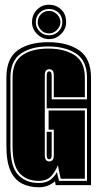

<svg xmlns="http://www.w3.org/2000/svg" viewBox="-20 -781 410 810"><path d="M143 9Q103 9 72 -7Q41 -23 24 -61Q7 -99 7 -165V-453Q7 -535 55 -569Q103 -603 183 -603Q265 -603 314.5 -568.5Q364 -534 364 -453V0H215L212 -16Q199 -5 182.5 2Q166 9 143 9ZM143 -9Q175 -9 193 -23Q211 -37 220 -55L229 -18H347V-324H177V-462Q177 -480 188 -480Q198 -480 198 -462V-362H347V-453Q347 -524 301.5 -554.5Q256 -585 183 -585Q111 -585 67.5 -554.5Q24 -524 24 -453V-165Q24 -77 57 -43Q90 -9 143 -9ZM143 -18Q92 -18 62.5 -50.5Q33 -83 33 -165V-453Q33 -520 74 -548Q115 -576 183 -576Q252 -576 295 -548Q338 -520 338 -453V-371H207V-462Q207 -478 201.5 -483.5Q196 -489 188 -489Q180 -489 174.5 -483.5Q169 -478 169 -462V-127Q169 -111 174.5 -105.5Q180 -100 188 -100Q196 -100 201.5 -105.5Q207 -111 207 -127V-234H185V-315H338V-27H236L224 -84Q216 -62 198 -40Q180 -18 143 -18ZM188 -109Q177 -109 177 -127V-225H198V-127Q198 -109 188 -109ZM187 -616Q158 -616 136.5 -637.5Q115 -659 115 -687Q115 -718 135.5 -739.5Q156 -761 187 -761Q216 -761 237.5 -741.5Q259 -722 259 -687Q259 -659 237.5 -637.5Q216 -616 187 -616ZM187 -632Q210 -632 226.5 -648.5Q243 -665 243 -687Q243 -713 226.5 -728Q210 -743 187 -743Q163 -743 147 -727Q131 -711 131 -687Q131 -665 147 -648.5Q163 -632 187 -632ZM187 -640Q166 -640 152.5 -655Q139 -670 139 -687Q139 -706 152.5 -720.5Q166 -735 187 -735Q206 -735 220.5 -720.5Q235 -706 235 -687Q235 -670 220.5 -655Q206 -640 187 -640Z"/></svg>

Font: Alumni Sans Collegiate One SC
Style: Regular
Weight: 400
Designer: Robert E. Leuschke
Foundry: Robert E. Leuschke
Version: Version 1.100